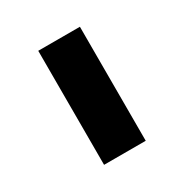

<svg xmlns="http://www.w3.org/2000/svg" viewBox="-88 -811 436 455"><g transform="rotate(-30 130.0 -584.0)"><path d="M73 -428V-740H187V-428Z"/></g></svg>

Font: Plexus Sans SemiBold
Style: Regular
Weight: 600
Version: Version 2.001;PS 002.001;hotconv 1.0.70;makeotf.lib2.5.58329